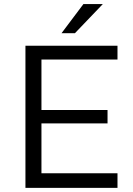

<svg xmlns="http://www.w3.org/2000/svg" viewBox="-20 -912 645 932"><path d="M103.5 0ZM103.5 0ZM550.3 0H103.5V-689.9H550.3V-623H181.2V-377.9H502V-313H181.2V-70.8H550.3ZM343.8 -751H278.8L384.8 -892.1H479Z"/></svg>

Font: Acari Sans
Style: Regular
Weight: 400
Designer: Alfredo Marco Pradil and Stefan Peev
Foundry: Hanken Design Co.
Version: Version 1.045;February 4, 2021;FontCreator 13.0.0.2655 64-bi